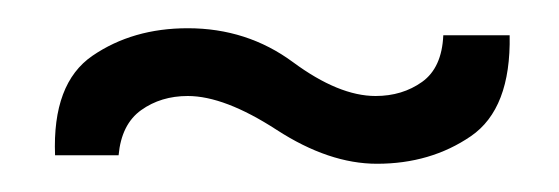

<svg xmlns="http://www.w3.org/2000/svg" viewBox="-20 -315 396 136"><path d="M341 -290Q342 -238 313.5 -218.5Q285 -199 247 -199Q213 -199 176 -223Q139 -247 113 -247Q94 -247 80 -237Q66 -227 64 -205H19Q17 -256 45.5 -275.5Q74 -295 113 -295Q155 -295 187.5 -271Q220 -247 246 -247Q265 -247 279 -257Q293 -267 294 -290Z"/></svg>

Font: Palanquin Light
Style: Regular
Weight: 300
Designer: Pria Ravichandran
Version: Version 1.0.4